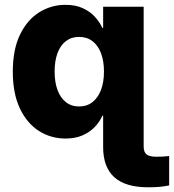

<svg xmlns="http://www.w3.org/2000/svg" viewBox="-20 -567 723 798"><path d="M596.2 211.4Q501 211.4 454.8 169.4Q408.7 127.4 408.7 44.4V-102.5H577.1V42.5Q577.1 64.9 589.1 74.7Q601.1 84.5 630.9 84.5Q644.5 84.5 657.7 83.7Q670.9 83 683.1 81.5V203.6Q665.5 207.5 643.6 209.5Q621.6 211.4 596.2 211.4ZM252.4 8.8Q190.9 8.8 141.1 -23.2Q91.3 -55.2 62.3 -117.2Q33.2 -179.2 33.2 -269Q33.2 -361.3 63.2 -423.1Q93.3 -484.9 143.1 -515.9Q192.9 -546.9 252 -546.9Q293.5 -546.9 323.2 -533.4Q353 -520 373.3 -498.3Q393.6 -476.6 405.3 -451.2H408.7V-539.1H577.1V0H409.2V-85.9H405.3Q394 -60.1 373.3 -38.6Q352.5 -17.1 322.5 -4.2Q292.5 8.8 252.4 8.8ZM308.6 -124.5Q341.3 -124.5 364.3 -142.6Q387.2 -160.6 399.7 -193.1Q412.1 -225.6 412.1 -269.5Q412.1 -314 399.7 -346.2Q387.2 -378.4 364.3 -396Q341.3 -413.6 308.6 -413.6Q276.4 -413.6 253.4 -395.8Q230.5 -377.9 218.8 -345.7Q207 -313.5 207 -269.5Q207 -225.6 219 -193.1Q231 -160.6 253.7 -142.6Q276.4 -124.5 308.6 -124.5Z"/></svg>

Font: Inter 18pt ExtraBold
Style: Regular
Weight: 800
Designer: Rasmus Andersson
Foundry: rsms
Version: Version 4.001;git-66647c0bb